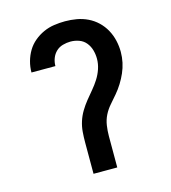

<svg xmlns="http://www.w3.org/2000/svg" viewBox="-110 -832 821 922"><g transform="rotate(-15 300.0 -371.5)"><path d="M241 0V-156Q241 -182 243 -208Q245 -234 253 -259Q261 -284 274.5 -306.5Q288 -329 304.5 -349.5Q321 -370 338 -390Q355 -410 369 -432Q383 -454 391.5 -479Q400 -504 400 -530Q400 -552 394 -573Q388 -594 374.5 -610.5Q361 -627 340.5 -634.5Q320 -642 298 -642Q279 -642 259.5 -636.5Q240 -631 226 -617.5Q212 -604 205 -585.5Q198 -567 198 -547H79Q79 -575 86.5 -602Q94 -629 108 -652.5Q122 -676 143.5 -694Q165 -712 190.5 -723.5Q216 -735 243.5 -739Q271 -743 298 -743Q327 -743 355.5 -738Q384 -733 410 -720.5Q436 -708 457 -688Q478 -668 492 -642.5Q506 -617 512.5 -588.5Q519 -560 519 -532Q519 -505 513.5 -479.5Q508 -454 497.5 -430Q487 -406 473 -383.5Q459 -361 442 -341Q425 -321 407.5 -301Q390 -281 378.5 -258Q367 -235 363 -208.5Q359 -182 359 -156V0Z"/></g></svg>

Font: Iosevka SS04 Extended
Style: Bold
Weight: 700
Width: 7
Monospace: yes
Designer: Belleve Invis
Foundry: Belleve Invis
Version: Version 19.0.0; ttfautohint (v1.8.4)